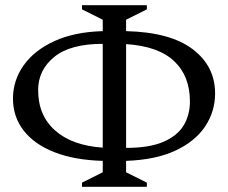

<svg xmlns="http://www.w3.org/2000/svg" viewBox="-20 -700 879 740"><path d="M296 20V4L376 -36V-80Q267 -83 189.5 -113.5Q112 -144 71 -197Q30 -250 30 -320Q30 -390 71 -448Q112 -506 189.5 -541.5Q267 -577 376 -580V-624L296 -664V-680H546V-664L466 -624V-580Q636 -576 722.5 -510.5Q809 -445 809 -340Q809 -270 770.5 -212.5Q732 -155 656 -119.5Q580 -84 466 -80V-36L546 4V20ZM376 -531Q251 -531 189 -480.5Q127 -430 127 -353Q127 -255 192.5 -197Q258 -139 376 -131ZM712 -309Q712 -407 651 -464.5Q590 -522 466 -530V-130Q556 -130 610 -153.5Q664 -177 688 -217Q712 -257 712 -309Z"/></svg>

Font: Spectral
Style: Regular
Weight: 400
Designer: Jean-Baptiste Levee
Foundry: Production Type
Version: Version 2.001